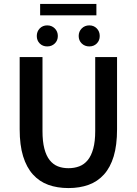

<svg xmlns="http://www.w3.org/2000/svg" viewBox="-20 -944 695 976"><path d="M328 12Q271 12 225.5 -4.5Q180 -21 147.5 -57Q115 -93 97.5 -149.5Q80 -206 80 -287V-654H196V-278Q196 -225 205.5 -188.5Q215 -152 232.5 -130Q250 -108 274 -98.5Q298 -89 328 -89Q358 -89 383 -98.5Q408 -108 426 -130Q444 -152 454 -188.5Q464 -225 464 -278V-654H575V-287Q575 -206 558 -149.5Q541 -93 508.5 -57Q476 -21 430.5 -4.5Q385 12 328 12ZM220 -708Q197 -708 182 -723Q167 -738 167 -761Q167 -784 182 -799.5Q197 -815 220 -815Q243 -815 258.5 -799.5Q274 -784 274 -761Q274 -738 258.5 -723Q243 -708 220 -708ZM184 -866V-924H470V-866ZM434 -708Q411 -708 395.5 -723Q380 -738 380 -761Q380 -784 395.5 -799.5Q411 -815 434 -815Q457 -815 472 -799.5Q487 -784 487 -761Q487 -738 472 -723Q457 -708 434 -708Z"/></svg>

Font: Processing Sans Pro Semibold
Style: Regular
Weight: 600
Designer: Paul D. Hunt
Foundry: Adobe Systems Incorporated
Version: Version 2.020;PS 2.000;hotconv 1.0.86;makeotf.lib2.5.63406